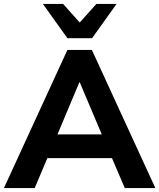

<svg xmlns="http://www.w3.org/2000/svg" viewBox="-30 -960 813 980"><path d="M-10 0 314 -705H439L763 0H607L523 -196L585 -153H168L230 -196L147 0ZM375 -540 247 -235 220 -274H533L506 -235L377 -540ZM314 -765 189 -940H292L377 -845L462 -940H565L440 -765Z"/></svg>

Font: Nunito Sans 12pt ExtraLight 12pt ExtraBold
Style: Regular
Weight: 800
Version: Version 3.101;gftools[0.9.27]